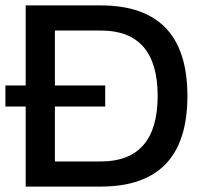

<svg xmlns="http://www.w3.org/2000/svg" viewBox="-28 -690 733 710"><path d="M344 -670H67V-374H-8V-296H67V0H344C558 0 665 -111 665 -335C665 -559 558 -670 344 -670ZM175 -93V-296H361V-374H175V-577H346C485 -577 555 -496 555 -335C555 -175 485 -93 346 -93Z"/></svg>

Font: LT Wave Text Medium
Style: Regular
Weight: 500
Designer: Daniel Lyons
Version: Version 2.5 (Glyphs App)